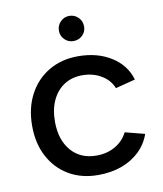

<svg xmlns="http://www.w3.org/2000/svg" viewBox="-79 -747 694 819"><g transform="rotate(-10 268.0 -338.0)"><path d="M281 7Q209 7 154.5 -25Q100 -57 69.5 -114.5Q39 -172 39 -248Q39 -325 70 -383.5Q101 -442 156 -474.5Q211 -507 283 -507Q366 -507 426 -469.5Q486 -432 505 -367L419 -345Q405 -381 369 -402.5Q333 -424 287 -424Q242 -424 208.5 -402.5Q175 -381 156.5 -341.5Q138 -302 138 -249Q138 -170 178.5 -123Q219 -76 288 -76Q334 -76 369.5 -96.5Q405 -117 423 -153L508 -131Q493 -88 460.5 -57Q428 -26 382.5 -9.5Q337 7 281 7ZM276 -574Q254 -574 238 -589.5Q222 -605 222 -628Q222 -651 238 -667Q254 -683 276 -683Q299 -683 315 -667Q331 -651 331 -628Q331 -605 315 -589.5Q299 -574 276 -574Z"/></g></svg>

Font: Envelope Sans Variable
Style: Regular
Weight: 500
Designer: Andreas Rasmussen / Norman Anderson
Foundry: mail.de GmbH
Version: Version 1.150